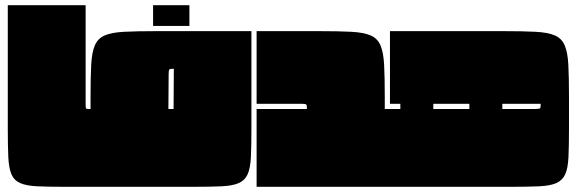

<svg xmlns="http://www.w3.org/2000/svg" viewBox="-20 -720 2223 740"><path d="M310 -700V-320Q310 -305 311.5 -302.5Q313 -300 320 -300V0H232Q165 0 123 -2Q81 -4 57.5 -14.5Q34 -25 24 -48.5Q14 -72 12 -115Q10 -158 10 -225V-700Z M570 -700H710V-620H570ZM310 -153Q310 -164 310 -172.5Q310 -181 311 -194Q312 -207 314 -231.5Q316 -256 319 -300H329V-345Q329 -422 331.5 -470Q334 -518 345.5 -545Q357 -572 383.5 -583.5Q410 -595 458.5 -597.5Q507 -600 584 -600H949V-225Q949 -158 947 -115Q945 -72 934.5 -48.5Q924 -25 900.5 -14.5Q877 -4 834.5 -2Q792 0 724 0H319Q316 -37 313 -76.5Q310 -116 310 -153ZM629 -300H649L650 -455Q636 -455 633 -452.5Q630 -450 630 -435Z M969 0V-300H1163Q1163 -314 1160.5 -317Q1158 -320 1143 -320H969V-600H1208Q1285 -600 1333.5 -597.5Q1382 -595 1408.5 -583.5Q1435 -572 1446.5 -545Q1458 -518 1460.5 -470Q1463 -422 1463 -345V-300H1473V0Z M1463 -153Q1463 -164 1463 -172.5Q1463 -181 1464 -194Q1465 -207 1467 -231.5Q1469 -256 1472 -300H1523V-320H1483V-600H1918Q1995 -600 2043.5 -597.5Q2092 -595 2118.5 -583.5Q2145 -572 2156.5 -545Q2168 -518 2170.5 -470Q2173 -422 2173 -345V-225Q2173 -158 2171 -115Q2169 -72 2158.5 -48.5Q2148 -25 2124.5 -14.5Q2101 -4 2058.5 -2Q2016 0 1948 0H1472Q1469 -37 1466 -76.5Q1463 -116 1463 -153ZM1650 -300H1789V-320H1650ZM2044 -300Q2059 -300 2061.5 -303Q2064 -306 2064 -320H1916V-300Z"/></svg>

Font: Badeen Display
Style: Regular
Weight: 400
Version: Version 1.000; ttfautohint (v1.8.4.7-5d5b)